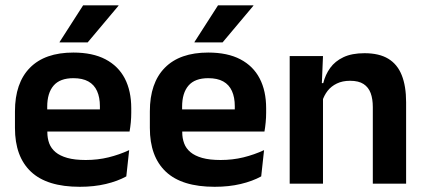

<svg xmlns="http://www.w3.org/2000/svg" viewBox="-20 -706 1632 738"><path d="M286.5 12Q160.5 12 99 -46Q37.5 -104 37.5 -214V-278Q37.5 -387 95 -445.5Q152.5 -504 262 -504Q336 -504 385.5 -478Q435 -452 459.8 -404.2Q484.5 -356.5 484.5 -290V-272.5Q484.5 -254.5 482.8 -235.8Q481 -217 478 -200.5H362Q363.5 -228 363.8 -252.8Q364 -277.5 364 -297.5Q364 -332 353 -356.2Q342 -380.5 319.5 -393Q297 -405.5 262 -405.5Q210.5 -405.5 186 -377Q161.5 -348.5 161.5 -296V-250.5L162 -236V-197.5Q162 -174.5 169.2 -155Q176.5 -135.5 193.5 -121.2Q210.5 -107 238.8 -99Q267 -91 309.5 -91Q355.5 -91 397.2 -101.2Q439 -111.5 476.5 -129L465.5 -28Q432 -9.5 386.8 1.2Q341.5 12 286.5 12ZM105.5 -200.5V-285.5H452V-200.5ZM299.5 -685.5H435.5V-684L317 -543H209V-544.5Z M805 12Q679 12 617.5 -46Q556 -104 556 -214V-278Q556 -387 613.5 -445.5Q671 -504 780.5 -504Q854.5 -504 904 -478Q953.5 -452 978.2 -404.2Q1003 -356.5 1003 -290V-272.5Q1003 -254.5 1001.2 -235.8Q999.5 -217 996.5 -200.5H880.5Q882 -228 882.2 -252.8Q882.5 -277.5 882.5 -297.5Q882.5 -332 871.5 -356.2Q860.5 -380.5 838 -393Q815.5 -405.5 780.5 -405.5Q729 -405.5 704.5 -377Q680 -348.5 680 -296V-250.5L680.5 -236V-197.5Q680.5 -174.5 687.8 -155Q695 -135.5 712 -121.2Q729 -107 757.2 -99Q785.5 -91 828 -91Q874 -91 915.8 -101.2Q957.5 -111.5 995 -129L984 -28Q950.5 -9.5 905.2 1.2Q860 12 805 12ZM624 -200.5V-285.5H970.5V-200.5ZM818 -685.5H954V-684L835.5 -543H727.5V-544.5Z M1413 0V-294.5Q1413 -325.5 1404.8 -348Q1396.5 -370.5 1377.5 -383Q1358.5 -395.5 1325.5 -395.5Q1296.5 -395.5 1274.8 -385Q1253 -374.5 1239.2 -356.8Q1225.5 -339 1218.5 -316.5L1198.5 -386.5H1222.5Q1230.5 -419 1249.2 -445Q1268 -471 1300.2 -486.2Q1332.5 -501.5 1381 -501.5Q1437.5 -501.5 1472.5 -480.2Q1507.5 -459 1524.2 -417Q1541 -375 1541 -313V0ZM1093.5 0V-490.5H1221.5L1216.5 -371L1221.5 -360.5V0Z"/></svg>

Font: Anek Telugu Medium SemiBold
Style: Regular
Weight: 600
Version: Version 1.003